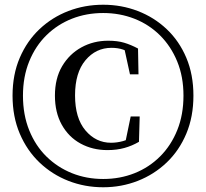

<svg xmlns="http://www.w3.org/2000/svg" viewBox="-20 -773 870 811"><path d="M416 18Q338 18 269 -9Q200 -36 147 -86.5Q94 -137 63.5 -208.5Q33 -280 33 -369Q33 -458 63.5 -529Q94 -600 147 -650Q200 -700 269 -726.5Q338 -753 416 -753Q493 -753 562 -726.5Q631 -700 684 -650Q737 -600 767 -529Q797 -458 797 -369Q797 -280 767 -208.5Q737 -137 684 -86.5Q631 -36 562 -9Q493 18 416 18ZM416 -17Q487 -17 548.5 -41.5Q610 -66 656.5 -112.5Q703 -159 729 -224Q755 -289 755 -369Q755 -449 728.5 -513.5Q702 -578 655.5 -624Q609 -670 547.5 -694Q486 -718 416 -718Q345 -718 284 -694Q223 -670 176.5 -624.5Q130 -579 103.5 -514Q77 -449 77 -369Q77 -288 103.5 -222.5Q130 -157 176.5 -111.5Q223 -66 284 -41.5Q345 -17 416 -17ZM434 -139Q371 -139 320.5 -166.5Q270 -194 241 -246Q212 -298 212 -369Q212 -442 242.5 -493.5Q273 -545 324 -573Q375 -601 437 -601Q476 -601 504.5 -592.5Q533 -584 563 -568L565 -459H529L503 -578L545 -538Q522 -556 500 -563.5Q478 -571 451 -571Q385 -571 341 -518.5Q297 -466 297 -370Q297 -274 341 -222Q385 -170 449 -170Q474 -170 499.5 -177Q525 -184 549 -201L508 -165L532 -281H570L567 -174Q538 -157 505.5 -148Q473 -139 434 -139Z"/></svg>

Font: Noto Serif KR SemiBold
Style: Regular
Weight: 600
Designer: Ryoko NISHIZUKA 西塚涼子 (kana & ideographs); Frank Grießhammer (Latin, Greek & Cyrillic); Wenlong ZHANG 张文龙 (bopomofo); San
Foundry: Adobe
Version: Version 2.003-H1;hotconv 1.1.1;makeotfexe 2.6.0